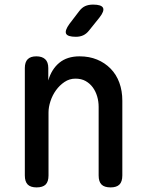

<svg xmlns="http://www.w3.org/2000/svg" viewBox="-20 -805 640 835"><path d="M191 -316V-42Q191 -15 178.5 -2.5Q166 10 139 10Q113 10 100.5 -2.5Q88 -15 88 -42V-509Q88 -535 100.5 -547.5Q113 -560 138 -560Q163 -560 176.5 -547.5Q190 -535 190 -509V-455Q204 -504 238 -532Q272 -560 326 -560Q368 -560 402 -546Q436 -532 461 -506.5Q486 -481 499 -445.5Q512 -410 512 -367V-42Q512 -15 499.5 -2.5Q487 10 461 10Q434 10 421.5 -2.5Q409 -15 409 -42V-340Q409 -364 402.5 -386Q396 -408 383.5 -425Q371 -442 352.5 -452.5Q334 -463 308 -463Q282 -463 260.5 -448.5Q239 -434 223.5 -412.5Q208 -391 199.5 -365Q191 -339 191 -316ZM310 -645Q274 -645 267.5 -658.5Q261 -672 282 -701L324 -756Q336 -772 350.5 -778.5Q365 -785 385 -785Q421 -785 428 -771Q435 -757 412 -728L367 -672Q356 -658 342 -651.5Q328 -645 310 -645Z"/></svg>

Font: Maple Mono Normal NL Medium
Style: Regular
Weight: 500
Monospace: yes
Designer: subframe7536
Version: Version 7.000